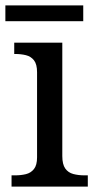

<svg xmlns="http://www.w3.org/2000/svg" viewBox="-20 -695 360 715"><path d="M23 0V-42H36Q58 -42 76.5 -46.5Q95 -51 106.5 -65.5Q118 -80 118 -109V-426Q118 -456 106.5 -470.5Q95 -485 76.5 -489.5Q58 -494 36 -494H33V-536H212V-114Q212 -83 223 -67.5Q234 -52 253 -47Q272 -42 294 -42H307V0ZM0 -616V-675H290V-616Z"/></svg>

Font: Noto Serif Test
Style: Regular
Weight: 400
Version: Version 1.000